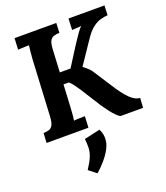

<svg xmlns="http://www.w3.org/2000/svg" viewBox="-174 -817 1059 1228"><g transform="rotate(-20 355.5 -203.0)"><path d="M35 0 39 -66Q61 -67 77 -72Q93 -77 102.5 -95Q112 -113 114 -153L134 -536Q136 -563 138.5 -588Q141 -613 143 -626Q127 -625 103 -624.5Q79 -624 68 -623L72 -700H356L353 -634Q331 -633 314.5 -628Q298 -623 288.5 -605.5Q279 -588 277 -547L269 -395H342L425 -526Q445 -556 465.5 -586Q486 -616 499 -627Q483 -626 465 -625Q447 -624 436 -623L439 -700H684L681 -634Q659 -633 633 -626Q607 -619 579 -598Q551 -577 521 -532L417 -378Q436 -365 451 -350.5Q466 -336 476 -319L570 -174Q589 -146 609.5 -121.5Q630 -97 652 -82Q674 -67 696 -66L692 0H540Q532 -1 514.5 -18Q497 -35 478.5 -59Q460 -83 447 -102L356 -246Q343 -265 328.5 -285Q314 -305 301 -315Q300 -315 287 -315Q274 -315 265 -315L257 -164Q256 -137 253.5 -112Q251 -87 249 -74Q265 -76 289.5 -76.5Q314 -77 324 -77L320 0ZM275 294 223 253Q252 209 264 179Q276 149 277 121.5Q278 94 274 60L382 36Q391 53 395 71.5Q399 90 397 108Q396 137 378.5 170Q361 203 333.5 235Q306 267 275 294Z"/></g></svg>

Font: Lora Italic
Style: Italic
Weight: 400
Italic angle: -3°
Designer: Olga Karpushina, Alexei Vanyashin (Cyrillic)
Foundry: Cyreal
Version: Version 2.210; ttfautohint (v1.8.1.43-b0c9)